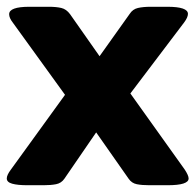

<svg xmlns="http://www.w3.org/2000/svg" viewBox="-23 -545 577 567"><path d="M58 2Q29 2 13 -2.5Q-3 -7 -3 -18Q-3 -28 9 -44L169 -265L15 -478Q4 -492 4 -503Q4 -525 64 -525H121Q143 -525 158 -521.5Q173 -518 184 -503L271 -379L360 -504Q369 -518 384.5 -521.5Q400 -525 422 -525H471Q532 -525 532 -504Q532 -494 521 -479L362 -269L522 -45Q534 -27 534 -18Q534 2 472 2H418Q396 2 381 -1Q366 -4 357 -17L261 -154L167 -17Q158 -4 142.5 -1Q127 2 106 2Z"/></svg>

Font: Asap Semi Expanded ExtraBold
Style: Regular
Weight: 800
Width: 6
Designer: Pablo Cosgaya
Foundry: Omnibus-Type
Version: Version 3.001; ttfautohint (v1.8.4.7-5d5b)